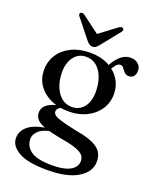

<svg xmlns="http://www.w3.org/2000/svg" viewBox="-168 -772 899 1118"><g transform="rotate(20 282.0 -213.0)"><path d="M345 -21Q282.5 -34 249.5 -43.8Q216.5 -53.5 204.5 -63Q192.5 -72.5 192.5 -84.5Q192.5 -95.5 201.2 -104.8Q210 -114 226 -122L214 -127.5Q172 -120.5 148 -108Q124 -95.5 114 -79.8Q104 -64 104 -47.5Q104 -23 119 -5.2Q134 12.5 174 26.5Q214 40.5 289 54Q344.5 63.5 375.8 75.2Q407 87 419.2 101.5Q431.5 116 431.5 135.5Q431.5 160.5 414.8 178.8Q398 197 364.5 206.8Q331 216.5 280 216.5Q188 216.5 149.2 188.2Q110.5 160 110.5 114.5Q110.5 84.5 138.5 61Q166.5 37.5 221 30.5L210 18Q111.5 29.5 70.8 61Q30 92.5 30 137.5Q30 187 86.2 219.5Q142.5 252 264 252Q388 252 454 211.2Q520 170.5 520 106.5Q520 72.5 503.5 48.2Q487 24 448.8 7Q410.5 -10 345 -21ZM376 -421 403 -415Q418.5 -440.5 430.2 -455Q442 -469.5 457.5 -469.5Q467 -469.5 473.2 -462.5Q479.5 -455.5 485.8 -446.8Q492 -438 500.8 -431Q509.5 -424 524 -424Q543.5 -424 553.8 -437Q564 -450 564 -472Q564 -497.5 545.5 -513.2Q527 -529 499.5 -529Q467 -529 440.2 -507Q413.5 -485 392 -445.5ZM479 -296Q479 -346 453 -387Q427 -428 379.8 -452Q332.5 -476 268.5 -476Q202.5 -476 152.8 -452Q103 -428 75.5 -386Q48 -344 48 -289Q48 -238 75 -197.8Q102 -157.5 150.8 -134.2Q199.5 -111 264.5 -111Q326.5 -111 374.8 -134.8Q423 -158.5 451 -200.2Q479 -242 479 -296ZM252.5 -445.5Q307 -446 339.8 -400.2Q372.5 -354.5 375 -280.5Q377 -218 349.5 -180.2Q322 -142.5 273.5 -142Q238.5 -141.5 211.5 -162.2Q184.5 -183 168.5 -220.5Q152.5 -258 151 -308.5Q150 -348.5 162.2 -379.2Q174.5 -410 197.8 -427.8Q221 -445.5 252.5 -445.5ZM286 -576.5 159.5 -671.5Q152 -677 145.2 -677.5Q138.5 -678 133.5 -674Q130 -671 129.8 -665.2Q129.5 -659.5 135.5 -652.5L230.5 -533.5Q239.5 -523.5 247.5 -518.2Q255.5 -513 266.5 -513Q277.5 -513 285 -518.2Q292.5 -523.5 301 -533.5L396.5 -652.5Q402 -659.5 402 -665.2Q402 -671 398 -674Q393.5 -678 386.8 -677.5Q380 -677 372.5 -671.5L246 -576.5Z"/></g></svg>

Font: Fraunces 28pt
Style: Regular
Weight: 400
Version: Version 1.000;[b76b70a41]